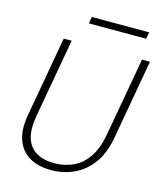

<svg xmlns="http://www.w3.org/2000/svg" viewBox="-126 -946 884 1049"><g transform="rotate(15 316.0 -421.0)"><path d="M263 12Q190 12 140 -17Q90 -46 69 -104Q48 -162 64 -249L144 -700H189L109 -250Q96 -175 111.5 -126Q127 -77 168 -53Q209 -29 270 -29Q328 -29 377 -52Q426 -75 459.5 -124.5Q493 -174 507 -252L587 -700H632L552 -249Q536 -158 493.5 -100.5Q451 -43 391 -15.5Q331 12 263 12ZM255 -816 262 -854H586L579 -816Z"/></g></svg>

Font: DM Sans 28pt ExtraLight
Style: Italic
Weight: 250
Italic angle: -10°
Version: Version 4.004;gftools[0.9.30]